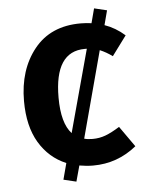

<svg xmlns="http://www.w3.org/2000/svg" viewBox="-50 -639 578 752"><g transform="rotate(-5 239.0 -263.0)"><path d="M220 72 170 60 187 -4Q120 -32 81.5 -96.5Q43 -161 43 -260Q43 -383 107.5 -463.5Q172 -544 290 -544Q312 -544 333 -541L348 -598L398 -586L383 -529Q426 -514 462 -482L405 -405Q382 -422 356 -433L265 -93Q278 -89 298 -89Q325 -89 349 -98Q373 -107 405 -127L462 -46Q387 15 291 15Q265 15 237 10ZM218 -119 306 -443H298Q179 -443 179 -262Q179 -161 218 -119Z"/></g></svg>

Font: Trujillo Medium
Style: Regular
Weight: 500
Designer: Fira Sans original fonts by bBox Type GmbH, Carrois Corporate GbR, & Edenspiekermann AG / Changes by Cristiano Sobral
Foundry: Fira Sans original fonts by bBox Type GmbH, Carrois Corporate GbR, & Edenspiekermann AG / Changes by Cristiano Sobral
Version: Version 4.301;October 17, 2021;FontCreator 14.0.0.2814 64-bi